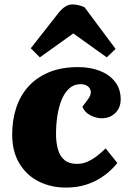

<svg xmlns="http://www.w3.org/2000/svg" viewBox="-20 -833 594 867"><path d="M333 -530Q387 -530 430 -513.5Q473 -497 499 -464.5Q525 -432 525 -384Q525 -347 501 -323Q477 -299 439 -299Q414 -299 388 -312.5Q362 -326 352 -351L376 -383Q392 -404 390 -419.5Q388 -435 375.5 -444Q363 -453 344 -453Q314 -453 292.5 -433.5Q271 -414 258 -381.5Q245 -349 239 -309.5Q233 -270 233 -229Q233 -188 242 -157.5Q251 -127 271.5 -110Q292 -93 327 -93Q354 -93 376.5 -103.5Q399 -114 419 -129.5Q439 -145 457 -163L510 -97Q501 -85 482 -66.5Q463 -48 434.5 -29.5Q406 -11 367 1.5Q328 14 277 14Q210 14 155 -13.5Q100 -41 67.5 -95Q35 -149 35 -226Q35 -289 52.5 -344Q70 -399 106.5 -440.5Q143 -482 199.5 -506Q256 -530 333 -530ZM502 -612 462 -574 311 -682 160 -574 119 -615 246 -777Q261 -795 276 -804Q291 -813 306 -813Q321 -813 335 -809.5Q349 -806 362 -800Z"/></svg>

Font: Literata 18pt ExtraBold
Style: Italic
Weight: 800
Italic angle: -2°
Designer: Latin by Veronika Burian and Jose Scaglione. Greek by Irene Vlachou. Cyrillic by Vera Evstafieva
Foundry: TypeTogether
Version: Version 3.103;gftools[0.9.29]